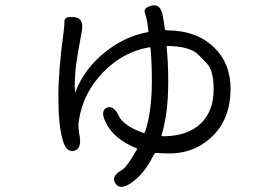

<svg xmlns="http://www.w3.org/2000/svg" viewBox="-20 -630 1040 727"><path d="M473 65Q433 91 416 63Q400 36 443 13Q458 5 498 -63Q501 -67 496 -69Q410 -104 380 -167Q359 -210 384 -222Q409 -234 430 -191Q447 -154 522 -127Q527 -125 529 -130Q555 -206 555 -324Q555 -392 550 -447Q550 -452 545 -451Q446 -434 370 -356Q303 -286 283 -197Q277 -169 277 -157Q277 -145 280 -123L282 -112Q289 -66 260 -59Q231 -53 218 -98Q201 -152 201 -267Q201 -363 221 -510Q224 -532 224 -550Q224 -569 261 -565Q298 -562 290 -513L275 -430Q271 -407 268 -384Q261 -324 264 -283Q264 -278 266 -283Q299 -369 377 -432Q452 -492 538 -508Q543 -509 542 -514L538 -543Q534 -565 528 -583Q523 -601 556 -609Q589 -616 597 -568L604 -522Q605 -515 612 -515Q724 -515 791 -450Q853 -390 853 -294Q853 -187 792 -122Q723 -49 621 -49Q596 -49 571 -51Q565 -51 561 -42Q525 32 473 65ZM592 -119Q591 -114 597 -114Q691 -114 742 -164Q789 -211 789 -292Q789 -362 764 -389Q748 -406 731 -423Q701 -454 616 -456Q611 -456 611 -451Q617 -392 617 -320Q617 -202 592 -119Z"/></svg>

Font: Resource Han Rounded JP Normal
Style: Regular
Weight: 350
Designer: Cyano Hao (round all glyphs); Ryoko NISHIZUKA 西塚涼子 (kana, bopomofo & ideographs); Paul D. Hunt (Latin, Greek & Cyrillic)
Foundry: Cyano Hao
Version: 0.990